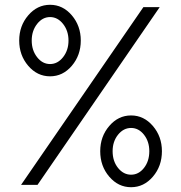

<svg xmlns="http://www.w3.org/2000/svg" viewBox="-20 -780 763 810"><path d="M283 -502.4Q245.1 -458 191.2 -458Q137.2 -458 99.1 -502.4Q61 -546.9 61 -608.9Q61 -670.9 99.1 -715.3Q137.2 -759.8 191.2 -759.8Q245.1 -759.8 283 -715.3Q320.8 -670.9 320.8 -608.9Q320.8 -546.9 283 -502.4ZM585 -750H653.8L138.2 0H68.8ZM136.5 -538.8Q159.2 -509.8 191.2 -509.8Q223.1 -509.8 246.1 -538.8Q269 -567.9 269 -608.9Q269 -649.9 246.1 -679Q223.1 -708 191.2 -708Q159.2 -708 136.5 -679Q113.8 -649.9 113.8 -608.9Q113.8 -567.9 136.5 -538.8ZM402.8 -142.1Q402.8 -204.1 440.9 -248.5Q479 -293 533 -293Q586.9 -293 625 -248.5Q663.1 -204.1 663.1 -142.1Q663.1 -79.1 625 -34.7Q586.9 9.8 533 9.8Q479 9.8 440.9 -34.7Q402.8 -79.1 402.8 -142.1ZM609.9 -142.1Q609.9 -183.1 587.4 -211.7Q564.9 -240.2 533 -240.2Q501 -240.2 478 -211.7Q455.1 -183.1 455.1 -142.1Q455.1 -100.1 478 -71.5Q501 -43 533 -43Q564.9 -43 587.4 -71.5Q609.9 -100.1 609.9 -142.1Z"/></svg>

Font: Oakes Grotesk
Style: Light Italic
Weight: 300
Designer: Samuel Oakes
Foundry: Samuel Oakes
Version: Version 1.0 | wf-rip DC20170320